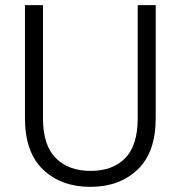

<svg xmlns="http://www.w3.org/2000/svg" viewBox="-20 -719 701 746"><path d="M147 -699V-259Q147 -155 196.5 -105Q246 -55 332 -55Q418 -55 466.5 -104.5Q515 -154 515 -259V-699H585V-260Q585 -127 514.5 -60Q444 7 331 7Q218 7 147.5 -60Q77 -127 77 -260V-699Z"/></svg>

Font: Poppins-tnum Light
Style: Regular
Weight: 300
Designer: Ninad Kale (Devanagari), Jonny Pinhorn (Latin)
Foundry: Indian Type Foundry
Version: Version 4.004